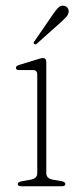

<svg xmlns="http://www.w3.org/2000/svg" viewBox="-20 -650 277 670"><path d="M141.5 -433V-46Q141.5 -27 164.5 -23L193.5 -18Q208 -15.5 208 -8Q208 0 195.5 0H54Q42 0 42 -8Q42 -15 56 -17.5L87 -23Q110 -27 110 -45.5V-389Q110 -406 95 -405.5H47Q35.5 -405.5 35.5 -413.5Q35.5 -420 47 -423.5L109 -442.5Q115 -444 120.2 -445.8Q125.5 -447.5 129.5 -447.5Q141.5 -447.5 141.5 -433ZM162 -596Q173.5 -613 182.2 -622.2Q191 -631.5 202.5 -630Q211 -629 215.8 -622.5Q220.5 -616 219.5 -608Q218.5 -599 210.8 -590.5Q203 -582 192.5 -572.5L108.5 -497.5Q103.5 -493 99.5 -496.5Q95 -499.5 100.5 -506.5Z"/></svg>

Font: Fraunces 72pt Soft Thin
Style: Regular
Weight: 100
Version: Version 1.000;[b76b70a41]